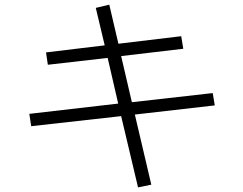

<svg xmlns="http://www.w3.org/2000/svg" viewBox="-20 -771 1040 821"><path d="M105.5 -284.2 485.4 -328.1 440.4 -523.4 184.6 -494.1 176.8 -546.9 427.7 -577.1 389.6 -737.3 447.3 -751 486.3 -584 754.9 -616.2 763.7 -562.5 498 -531.2 543.9 -334 889.6 -373 898.4 -320.3 556.6 -281.2 627 18.6 570.3 30.3 498 -274.4 113.3 -231.4Z"/></svg>

Font: Gothic A1 Light
Style: Regular
Weight: 300
Version: Version 2.50